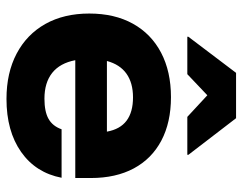

<svg xmlns="http://www.w3.org/2000/svg" viewBox="-100 -656 766 607"><g transform="rotate(90 283.5 -353.0)"><path d="M293.3 10Q210.8 10 150 -22.1Q89.2 -54.2 56.2 -112.9Q23.3 -171.7 23.3 -251.7Q23.3 -331.7 55.4 -389.6Q87.5 -447.5 147.1 -478.8Q206.7 -510 287.5 -510Q367.5 -510 425 -479.6Q482.5 -449.2 512.9 -392.5Q543.3 -335.8 543.3 -256.7V-207.5H170.8Q180 -159.2 210.8 -134.6Q241.7 -110 292.5 -110Q333.3 -110 356.2 -122.9Q379.2 -135.8 389.2 -164.2H542.5Q526.7 -82.5 460.8 -36.2Q395 10 293.3 10ZM173.3 -307.5H396.7Q389.2 -349.2 362.1 -369.6Q335 -390 288.3 -390Q242.5 -390 213.3 -369.2Q184.2 -348.3 173.3 -307.5ZM96.7 -561.7V-565L210.8 -715.8H354.2L470 -565V-561.7H350L281.7 -625L215 -561.7Z"/></g></svg>

Font: Funnel Display ExtraBold
Style: Regular
Weight: 800
Designer: NORD ID, Kristian Moeller
Foundry: Dicotype
Version: Version 1.000